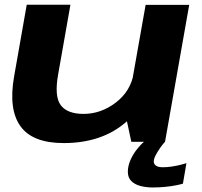

<svg xmlns="http://www.w3.org/2000/svg" viewBox="-20 -610 870 826"><path d="M545 0H690L794 -589H606.5L521.5 -109.5ZM283 -589.5H95L40.5 -280Q16 -139.5 68 -67Q120 5.5 254 5.5Q417.5 5.5 521.5 -84.2Q625.5 -174 638.5 -249L556 -297.5Q542.5 -218 478.5 -169Q414.5 -120 339.5 -120Q269 -120 241 -158Q213 -196 230.5 -292ZM636.5 196.5Q665 196.5 692 193.8Q719 191 739.5 186.8Q760 182.5 767 180L782 92Q773.5 95 756.2 99.2Q739 103.5 719 106.5Q699 109.5 681 109.5Q660 109.5 650.8 102.5Q641.5 95.5 641.5 85Q641.5 73.5 650.2 56.8Q659 40 670.5 24Q682 8 690 0H599.5Q583 14 566.8 35.2Q550.5 56.5 540.2 81Q530 105.5 530 129Q530 154 544.8 168.8Q559.5 183.5 584 190Q608.5 196.5 636.5 196.5Z"/></svg>

Font: Anybody Expanded
Style: Bold Italic
Weight: 700
Width: 7
Italic angle: -10°
Version: Version 1.113;gftools[0.9.25]